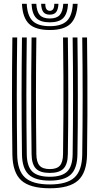

<svg xmlns="http://www.w3.org/2000/svg" viewBox="-20 -1001 533 1030"><path d="M247.1 9Q140.9 9 94.3 -33.2Q47.8 -75.4 46.4 -172.4Q45.4 -246.8 44.8 -323.7Q44.2 -400.7 44.3 -479.5Q44.3 -558.4 44.8 -638.6Q45.3 -718.9 46.4 -800H72.2Q71.2 -724.7 70.6 -646.6Q70 -568.5 70 -489.3Q70 -410 70.6 -330.5Q71.2 -251.1 72.2 -172.8Q73.3 -86.3 114 -48.9Q154.7 -11.5 247.1 -11.5Q339 -11.5 379.5 -48.9Q420.1 -86.2 421.2 -172.8Q422.2 -250.5 422.8 -329Q423.4 -407.5 423.4 -486.3Q423.4 -565 422.8 -643.6Q422.3 -722.2 421.2 -800H446.9Q448.3 -696.3 448.8 -591.4Q449.3 -486.6 448.9 -381.6Q448.4 -276.6 446.9 -172.4Q445.5 -75.4 399.2 -33.2Q352.8 9 247.1 9ZM247.1 -32.1Q168.3 -32.1 133.6 -64.9Q99 -97.7 97.9 -173.1Q96.9 -252.8 96.3 -331.5Q95.7 -410.1 95.7 -488.3Q95.7 -566.4 96.3 -644.3Q97 -722.2 97.9 -800H123.6Q122.7 -723.1 122.1 -645.2Q121.4 -567.3 121.4 -488.7Q121.4 -410.1 122 -331.2Q122.6 -252.4 123.6 -173.5Q124.6 -108.7 153.2 -80.7Q181.9 -52.8 247.1 -52.8Q311.8 -52.8 340.3 -80.7Q368.8 -108.7 369.7 -173.5Q370.8 -251.1 371.3 -329.6Q371.9 -408 371.9 -486.6Q371.9 -565.2 371.4 -643.7Q370.8 -722.2 369.7 -800H395.4Q396.6 -721.1 397.1 -642.7Q397.6 -564.2 397.6 -485.8Q397.6 -407.4 397.2 -329.2Q396.7 -251.1 395.4 -173.1Q394.5 -97.7 360 -64.9Q325.4 -32.1 247.1 -32.1ZM247.1 -73.3Q195.6 -73.3 172.8 -96.6Q150 -119.9 149.4 -173.9Q147.9 -279.7 147.4 -384Q146.9 -488.3 147.5 -592.2Q148 -696.1 149.4 -800H175.1Q174.2 -724.6 173.5 -646.6Q172.9 -568.5 172.9 -489.4Q172.9 -410.2 173.5 -331Q174.1 -251.7 175.1 -174.1Q175.6 -131.4 192.3 -112.6Q209 -93.9 247.1 -93.9Q284.9 -93.9 301.3 -112.6Q317.7 -131.4 318.2 -174.1Q319.7 -278.2 320.2 -382.7Q320.7 -487.2 320.2 -591.7Q319.7 -696.3 318.2 -800H344Q345.1 -720.9 345.6 -642.4Q346.2 -564 346.2 -485.7Q346.2 -407.5 345.7 -329.6Q345.2 -251.7 344 -173.9Q343.3 -119.8 320.6 -96.6Q298 -73.3 247.1 -73.3ZM247.1 -840Q170.8 -840 136.1 -872.7Q101.4 -905.4 97.7 -980.5H123.4Q126.5 -916.3 155.3 -888.5Q184.1 -860.6 247.1 -860.6Q309.7 -860.6 338.5 -888.5Q367.2 -916.3 370.7 -980.5H396.4Q392.1 -905.4 357.4 -872.7Q322.8 -840 247.1 -840ZM247.1 -881.2Q197.2 -881.2 174.5 -904.2Q151.8 -927.3 149.2 -980.5H174.7Q177 -938.5 193.7 -920.1Q210.5 -901.8 247.1 -901.8Q283.5 -901.8 300.2 -920.1Q317 -938.5 319.4 -980.5H345Q342.1 -927.3 319.3 -904.2Q296.6 -881.2 247.1 -881.2ZM247.1 -922.4Q223.7 -922.4 212.9 -935.9Q202.1 -949.3 200.5 -980.5H223Q222.9 -960.5 229.4 -951.7Q235.9 -942.9 247.1 -942.9Q258.5 -942.9 264.9 -951.7Q271.4 -960.5 271.2 -980.5H293.7Q291.9 -949.3 281 -935.9Q270.2 -922.4 247.1 -922.4Z"/></svg>

Font: Big Shoulders Inline Text SC Thin
Style: Regular
Weight: 100
Designer: Patric King
Foundry: XO Type Co
Version: Version 2.002